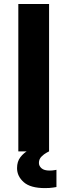

<svg xmlns="http://www.w3.org/2000/svg" viewBox="-20 -760 338 964"><path d="M226.4 0H72V-740H226.4ZM205.6 184.4Q132.8 184.4 99.2 154.6Q65.6 124.8 65.6 84.2Q65.6 51 82.3 29.4Q99 7.8 120.7 -4Q142.4 -15.8 159.1 -20.8Q175.8 -25.8 175.8 -25.8L226.4 0Q226.4 0 213.8 6.7Q201.2 13.4 188.3 26.2Q175.4 39 175.4 58.2Q175.4 73.2 188.4 84.8Q201.4 96.4 229.4 96.4Q242.2 96.4 252.8 94.5Q263.4 92.6 263.4 92.6V179Q263.4 179 246.9 181.7Q230.4 184.4 205.6 184.4Z"/></svg>

Font: Be Vietnam Pro Variable Thin
Style: Regular
Weight: 100
Designer: Lam Bao, Tony Le, Vietanh Nguyen
Foundry: Yellow Type Foundry
Version: Version 1.002